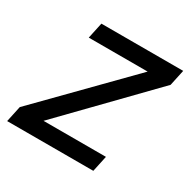

<svg xmlns="http://www.w3.org/2000/svg" viewBox="-141 -615 724 730"><g transform="rotate(30 221.0 -250.0)"><path d="M463 -500 448 -430 98 -70H372L357 0H-21.3L-6.3 -70L347.2 -430H88.8L103.8 -500Z"/></g></svg>

Font: Epunda Sans Light
Style: Italic
Weight: 300
Italic angle: -12.0243°
Designer: Simon Atzbach
Foundry: typofactur
Version: Version 2.204